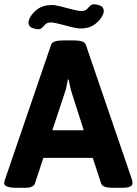

<svg xmlns="http://www.w3.org/2000/svg" viewBox="-20 -895 653 917"><path d="M333 -702Q355 -702 370.5 -697.5Q386 -693 390 -681L610 -38Q613 -28 613 -20Q613 2 563 2H519Q497 2 482 -2.5Q467 -7 463 -19L423 -141H187L147 -19Q143 -8 131 -3Q119 2 101 2H61Q0 2 0 -20Q0 -24 1 -28.5Q2 -33 4 -38L224 -681Q228 -693 243.5 -697.5Q259 -702 281 -702ZM308 -515H304Q301 -499 298 -483Q295 -467 289 -451L230 -273H380L323 -451Q318 -467 314.5 -483Q311 -499 308 -515ZM227.7 -871Q244.2 -871 271.1 -864Q298.1 -857 325 -850Q352 -843 368.5 -842Q375.1 -842 383.9 -844.5Q392.7 -847 401.5 -858Q413.6 -872 422.4 -874Q431.2 -876 442.2 -873L453.2 -870Q470.8 -865 474.1 -852Q477.4 -839 473 -829Q463.1 -802 435 -780.5Q407 -759 364.1 -759Q347.6 -759 320.6 -766Q293.7 -773 266.7 -780Q239.8 -787 223.3 -788Q216.7 -788 207.9 -785.5Q199.1 -783 190.3 -772Q178.2 -758 169.4 -756Q160.6 -754 149.6 -757L138.6 -760Q121 -765 117.7 -778Q114.4 -791 118.8 -801Q128.7 -828 156.7 -849.5Q184.8 -871 227.7 -871Z"/></svg>

Font: Asap VF Beta
Style: Regular
Weight: 400
Designer: Pablo Cosgaya
Foundry: Pablo Cosgaya
Version: Version 1.007